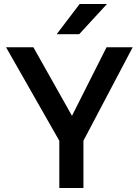

<svg xmlns="http://www.w3.org/2000/svg" viewBox="-20 -935 690 955"><path d="M275 -235 10 -700H146L338 -359L510 -700H640L395 -235V0H275ZM376 -915H512L374 -765H262Z"/></svg>

Font: PT Root UI Bold
Style: Regular
Weight: 700
Designer: Vitaly Kuzmin
Foundry: ParaType Ltd.
Version: Version 2.000G